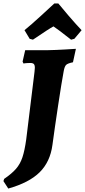

<svg xmlns="http://www.w3.org/2000/svg" viewBox="-74 -935 493 1113"><path d="M128 -542Q128 -558 122 -564Q116 -570 101 -570Q89 -570 77.5 -569Q66 -568 62 -567L57 -578L72 -644H200Q250 -645 300.5 -648Q351 -651 366 -652L349 -574Q319 -568 309.5 -559Q300 -550 295 -521Q283 -457 263 -324.5Q243 -192 230 -95Q217 3 156 63.5Q95 124 -26 158L-54 115L-50 102Q-6 72 18.5 44Q43 16 56 -23Q69 -62 78 -127L126 -518Q128 -536 128 -542ZM241 -915H264Q278 -897 324 -843.5Q370 -790 399 -760L357 -710L338 -705Q258 -768 236 -782Q211 -769 117 -705L98 -710L68 -760Q105 -790 163.5 -843.5Q222 -897 241 -915Z"/></svg>

Font: Alegreya ExtraBold
Style: Italic
Weight: 800
Italic angle: -7°
Designer: Juan Pablo del Peral
Foundry: Huerta Tipografica
Version: Version 2.007; ttfautohint (v1.6)